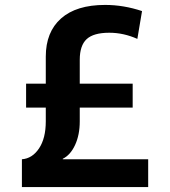

<svg xmlns="http://www.w3.org/2000/svg" viewBox="-20 -760 691 780"><path d="M235 -115V-113H582V0H69V-113Q111 -116 138.5 -157Q166 -198 166 -267V-323H86V-420H166V-530Q166 -630 228 -685Q290 -740 407 -740Q482 -740 557 -715L538 -602Q482 -627 424 -627Q360 -627 332 -601Q304 -575 304 -517V-420H519V-323H304V-267Q304 -212 285 -171Q266 -130 235 -115Z"/></svg>

Font: M PLUS 1p
Style: Bold
Weight: 700
Version: Version 1.062